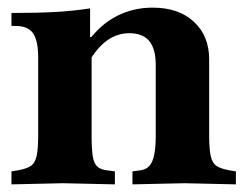

<svg xmlns="http://www.w3.org/2000/svg" viewBox="-20 -480 642 503"><path d="M327 3V-31L349 -34Q363 -36 371.5 -45.5Q380 -55 384 -74.5Q388 -94 388 -124V-310Q388 -352 371 -372.5Q354 -393 319 -393Q287 -393 260.5 -374Q234 -355 211 -315V-372Q243 -416 286 -438Q329 -460 380 -460Q448 -460 488 -423Q528 -386 528 -324V-124Q528 -90 532 -71.5Q536 -53 547 -45.5Q558 -38 580 -34L598 -31V3L463 0ZM10 3V-31L28 -34Q50 -38 61 -45.5Q72 -53 76 -71.5Q80 -90 80 -124V-329Q80 -374 66.5 -393Q53 -412 21 -412H10V-446Q76 -446 123 -448.5Q170 -451 216 -458V-383H220V-124Q220 -89 223 -70.5Q226 -52 234.5 -44Q243 -36 259 -34L281 -31V3L145 0Z"/></svg>

Font: Baskervville
Style: Bold
Weight: 700
Version: Version 1.100